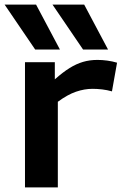

<svg xmlns="http://www.w3.org/2000/svg" viewBox="-47 -810 531 830"><path d="M190 -541V-467Q225 -498 254 -516Q283 -534 312 -542.5Q341 -551 374 -551Q395 -551 417 -548Q439 -545 459 -539L437 -415Q416 -421 394.5 -423.5Q373 -426 353 -426Q318 -426 281.5 -413.5Q245 -401 203 -370V0H61V-541ZM105 -596 -27 -790H109L212 -596ZM312 -596 180 -790H317L420 -596Z"/></svg>

Font: Georama SemiExpanded SemiBold
Style: Regular
Weight: 600
Width: 6
Designer: Jean-Baptiste Levee
Foundry: Production Type
Version: Version 1.001